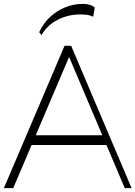

<svg xmlns="http://www.w3.org/2000/svg" viewBox="-20 -965 695 985"><path d="M0 0 311 -730H345L655 0H620L325 -695L340 -686L48 0ZM125 -221V-271H534V-221ZM193 -785 181 -800Q203 -847 238 -879Q273 -911 316 -928Q359 -945 404 -945Q447 -945 466 -926L458 -879Q445 -886 428.5 -888.5Q412 -891 391 -891Q331 -891 277 -864Q223 -837 193 -785Z"/></svg>

Font: Savate ExtraLight
Style: Regular
Weight: 200
Designer: Max Esnée
Foundry: Plomb Type
Version: Version 2.000